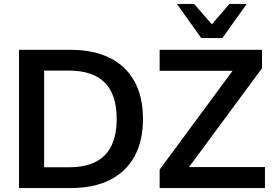

<svg xmlns="http://www.w3.org/2000/svg" viewBox="-20 -959 1392 979"><path d="M77 0V-705H339Q457 -705 539.5 -664Q622 -623 665.5 -544.5Q709 -466 709 -353Q709 -240 665.5 -161Q622 -82 539.5 -41Q457 0 339 0ZM205 -106H331Q454 -106 514.5 -167.5Q575 -229 575 -353Q575 -477 514 -538Q453 -599 331 -599H205ZM794 0V-94L1196 -639V-598H794V-705H1316V-611L914 -67V-107H1331V0ZM1006 -765 882 -939H970L1060 -835L1150 -939H1238L1114 -765Z"/></svg>

Font: Nunito Sans 12pt ExtraLight 12pt
Style: Bold
Weight: 700
Version: Version 3.101;gftools[0.9.27]